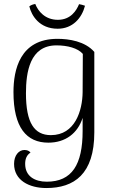

<svg xmlns="http://www.w3.org/2000/svg" viewBox="-20 -713 574 969"><path d="M272 -613C207 -613 172 -657 158 -693C147 -691 137 -688 128 -681C139 -634 179 -568 271 -568C347 -568 393 -622 409 -684C399 -688 389 -690 379 -692C366 -660 337 -613 272 -613ZM214 236C354 236 456 166 456 -45V-451C409 -505 328 -517 270 -517C80 -517 48 -360 48 -248C48 -69 114 7 224 7C310 7 372 -40 397 -118V-52C397 118 343 204 216 204C156 204 107 177 107 114C107 90 114 70 134 57C127 48 117 44 103 44C75 44 51 71 51 114C51 197 127 236 214 236ZM237 -31C153 -31 111 -93 111 -242C111 -348 130 -484 265 -484C321 -484 373 -470 398 -441L397 -248C396 -155 359 -31 237 -31Z"/></svg>

Font: Arima Koshi Light
Style: Regular
Weight: 300
Designer: Joana Correia and Natanael Gama
Foundry: NDISCOVER
Version: Version 1.019;PS 001.019;hotconv 1.0.88;makeotf.lib2.5.64775